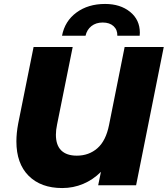

<svg xmlns="http://www.w3.org/2000/svg" viewBox="-20 -938 849 972"><path d="M809 -700 669 0H477L491 -68Q451 -28 401 -7Q351 14 295 14Q187 14 125 -48Q63 -110 63 -222Q63 -264 72 -312L150 -700H348L269 -308Q263 -280 263 -256Q263 -203 290 -176.5Q317 -150 369 -150Q430 -150 473 -187.5Q516 -225 532 -305L611 -700ZM512 -918Q589 -918 638.5 -878Q688 -838 688 -772L687 -757H574Q575 -787 555 -805.5Q535 -824 500 -824Q466 -824 443 -806Q420 -788 413 -757H294Q308 -831 367 -874.5Q426 -918 512 -918Z"/></svg>

Font: Montserrat Alternates ExtraBold
Style: Italic
Weight: 800
Italic angle: -11.3°
Designer: Julieta Ulanovsky
Foundry: Julieta Ulanovsky
Version: Version 7.200